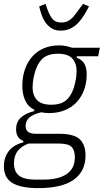

<svg xmlns="http://www.w3.org/2000/svg" viewBox="-36 -758 535 990"><path d="M405 44Q405 125 344.5 168.5Q284 212 160 212Q72 212 28 185.5Q-16 159 -16 99Q-16 55 8.5 22Q33 -11 84 -24L85 -31Q47 -45 47 -91Q47 -130 72.5 -152.5Q98 -175 140 -185L141 -192Q108 -208 93.5 -241Q79 -274 79 -315Q79 -362 92.5 -400.5Q106 -439 130.5 -466.5Q155 -494 190 -509Q225 -524 268 -524Q288 -524 304.5 -520.5Q321 -517 335 -512H479L470 -468H360L359 -461Q387 -450 399 -429.5Q411 -409 411 -374Q411 -331 397.5 -294.5Q384 -258 359.5 -231.5Q335 -205 299 -190Q263 -175 218 -175Q207 -175 197 -176Q187 -177 177 -179Q96 -161 96 -109Q96 -89 108.5 -78.5Q121 -68 152 -68H271Q346 -68 375.5 -39.5Q405 -11 405 44ZM228 -218Q285 -218 312.5 -248Q340 -278 351 -329Q356 -351 357.5 -366.5Q359 -382 359 -392Q359 -432 336.5 -456.5Q314 -481 263 -481Q206 -481 178.5 -451Q151 -421 140 -370Q135 -348 133.5 -332.5Q132 -317 132 -307Q132 -267 154.5 -242.5Q177 -218 228 -218ZM350 53Q350 16 332.5 -1Q315 -18 265 -18H112Q77 -6 56.5 19Q36 44 36 83Q36 128 63 148Q90 168 143 168H189Q267 168 308.5 139Q350 110 350 53ZM276 -600Q252 -600 234 -610Q216 -620 202.5 -637Q189 -654 180.5 -676.5Q172 -699 166 -725L199 -738L208 -711Q222 -674 236.5 -658Q251 -642 280 -642Q294 -642 305 -645.5Q316 -649 326.5 -657Q337 -665 348 -678.5Q359 -692 373 -712L392 -738L423 -725Q411 -702 397.5 -680Q384 -658 367 -640Q350 -622 328 -611Q306 -600 276 -600Z"/></svg>

Font: IBM Plex Sans Cond Light
Style: Italic
Weight: 300
Width: 3
Italic angle: -11°
Designer: Mike Abbink, Paul van der Laan, Pieter van Rosmalen
Foundry: Bold Monday
Version: Version 1.3